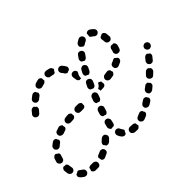

<svg xmlns="http://www.w3.org/2000/svg" viewBox="-122 -796 1055 1055"><g transform="rotate(-45 405.5 -268.5)"><path d="M445 22Q441 24 437 24Q435 24 433 24Q423 24 414 23Q410 22 407 20Q403 18 401 15Q398 12 397 8Q396 4 397 0Q398 -8 404 -13Q411 -18 419 -17Q426 -16 433 -16Q435 -16 436 -16Q441 -16 445 -14Q450 -12 453 -8Q453 -1 455 6Q456 7 456 8Q456 11 454 13Q453 15 451 17Q448 20 445 22ZM130 -21Q132 -21 135 -21Q143 -21 149 -15Q155 -10 155 -1Q155 3 154 6Q153 10 150 13Q147 16 144 18Q140 19 136 19Q133 19 130 19Q122 19 114 19Q110 19 106 17Q103 15 100 12Q98 10 97 8Q96 5 95 3Q99 -3 100 -10Q100 -12 100 -14Q103 -18 107 -19Q112 -21 116 -21Q123 -21 130 -21ZM531 -5Q535 -11 534 -17Q532 -19 531 -21Q528 -26 527 -31Q526 -32 524 -33Q523 -34 522 -34Q518 -36 514 -36Q510 -36 506 -34Q497 -30 489 -27Q481 -24 477 -17Q474 -10 476 -2Q478 2 480 5Q483 8 487 10Q490 11 494 12Q498 12 502 11Q512 7 522 3Q528 0 531 -5ZM180 -27Q183 -30 187 -31Q195 -34 204 -38Q207 -40 211 -40Q215 -41 219 -39Q223 -38 226 -36Q229 -33 231 -29Q234 -22 232 -14Q229 -6 221 -3Q211 2 201 6Q195 9 188 7Q182 5 178 -1Q178 -1 178 -2Q178 -10 175 -17Q175 -18 175 -19Q175 -20 176 -21Q177 -24 180 -27ZM49 -47Q45 -49 42 -49Q40 -47 38 -46Q32 -42 25 -40Q23 -38 22 -34Q21 -31 21 -28Q21 -24 23 -21Q25 -17 28 -14Q36 -6 47 1Q51 3 55 3Q59 4 63 3Q66 2 70 -1Q73 -3 75 -6Q79 -14 77 -22Q75 -30 68 -34Q61 -38 55 -43Q53 -46 49 -47ZM354 -6Q351 -8 348 -11Q340 -20 335 -33Q332 -40 335 -48Q338 -56 346 -59Q349 -61 353 -61Q357 -61 361 -59Q365 -58 368 -55Q370 -52 372 -48Q375 -41 379 -36Q381 -33 382 -31Q384 -28 384 -25Q381 -21 379 -17Q376 -12 375 -7Q372 -5 369 -4Q365 -3 362 -3Q358 -4 354 -6ZM603 -46Q606 -52 604 -58Q602 -60 600 -63Q597 -67 595 -71Q594 -72 592 -72Q591 -73 589 -73Q585 -74 581 -74Q577 -73 574 -71Q566 -65 557 -60Q554 -58 552 -55Q549 -52 548 -48Q547 -44 548 -40Q548 -36 550 -33Q555 -26 563 -24Q571 -22 578 -26Q587 -31 596 -37Q601 -41 603 -46ZM264 -82Q270 -87 278 -87Q287 -87 292 -81Q295 -78 296 -74Q298 -71 298 -67Q298 -63 296 -59Q294 -55 292 -53Q284 -45 276 -38Q272 -36 269 -35Q265 -33 261 -34Q259 -34 256 -35Q254 -35 252 -37Q251 -38 251 -39Q248 -45 243 -50Q242 -55 244 -60Q246 -66 250 -69Q257 -75 264 -82ZM29 -111Q27 -114 24 -117Q24 -117 23 -118Q22 -119 21 -119Q13 -118 5 -120Q5 -120 4 -120Q-2 -118 -5 -112Q-9 -106 -8 -99Q-7 -88 -5 -77Q-3 -69 4 -65Q10 -60 19 -62Q27 -63 31 -70Q36 -77 34 -85Q32 -94 31 -103Q31 -107 29 -111ZM669 -96Q670 -102 668 -108Q666 -110 664 -112Q660 -116 658 -120Q656 -120 655 -121Q653 -121 651 -121Q647 -122 644 -121Q640 -119 637 -117Q629 -111 621 -105Q615 -100 614 -91Q613 -83 618 -77Q620 -73 624 -71Q627 -70 631 -69Q635 -69 639 -70Q643 -71 646 -73Q654 -79 662 -86Q667 -90 669 -96ZM332 -124Q334 -132 341 -137Q348 -141 356 -139Q360 -138 363 -136Q366 -133 368 -130Q370 -126 371 -123Q372 -119 371 -115Q368 -104 367 -96Q366 -92 364 -89Q361 -85 358 -83Q355 -83 353 -83Q346 -83 340 -81Q333 -83 330 -90Q326 -96 327 -103Q329 -112 332 -124ZM727 -148Q729 -152 729 -156Q729 -158 728 -160Q728 -162 727 -164Q725 -165 722 -168Q718 -171 716 -174Q710 -176 705 -175Q699 -174 695 -170Q688 -163 681 -156Q678 -153 676 -150Q675 -146 674 -142Q674 -138 676 -134Q677 -131 680 -128Q686 -122 694 -121Q702 -121 708 -127Q716 -134 723 -141Q726 -144 727 -148ZM41 -182Q41 -186 38 -190Q37 -190 37 -191Q30 -194 24 -200Q22 -201 19 -200Q16 -200 13 -199Q10 -197 7 -194Q4 -192 2 -188Q-2 -177 -5 -166Q-7 -158 -2 -151Q2 -144 10 -142Q14 -141 18 -141Q22 -142 25 -144Q29 -146 31 -149Q33 -153 34 -156Q36 -165 39 -173Q41 -177 41 -182ZM370 -157Q372 -158 374 -158Q375 -159 377 -159Q381 -161 383 -164Q386 -167 387 -171L393 -190Q396 -198 392 -205Q388 -213 380 -215Q377 -217 373 -216Q369 -216 365 -214Q362 -213 359 -209Q356 -206 355 -203L349 -183Q347 -178 349 -172Q350 -166 355 -162Q358 -161 361 -161Q366 -160 370 -157ZM782 -210Q783 -213 783 -217Q782 -219 782 -222Q781 -224 780 -225Q777 -227 775 -228Q771 -231 767 -235Q762 -236 756 -234Q751 -232 747 -228Q741 -220 735 -213Q732 -210 731 -206Q730 -202 730 -198Q730 -194 732 -191Q734 -187 737 -185Q743 -179 751 -180Q760 -180 765 -187Q772 -195 778 -203Q781 -206 782 -210ZM89 -232Q92 -237 92 -242Q87 -247 85 -254Q85 -255 84 -257Q82 -258 80 -259Q78 -261 75 -261Q71 -262 67 -261Q63 -260 60 -258Q51 -251 42 -244Q39 -241 38 -238Q36 -234 36 -230Q35 -226 37 -222Q38 -219 41 -216Q43 -213 47 -211Q51 -209 54 -209Q58 -209 62 -210Q66 -211 69 -214Q75 -220 83 -225Q87 -228 89 -232ZM396 -233Q402 -234 406 -237Q411 -240 413 -246L420 -265Q423 -273 420 -280Q417 -288 409 -291Q401 -294 394 -290Q386 -287 383 -279L376 -260Q374 -257 375 -253Q375 -249 376 -245Q377 -243 378 -241Q379 -240 381 -238Q384 -238 388 -237Q392 -235 396 -233ZM819 -268Q817 -277 810 -281Q807 -283 803 -284Q799 -285 795 -284Q791 -283 788 -281Q785 -279 782 -276V-275Q777 -268 779 -260Q781 -252 787 -247Q791 -245 795 -244Q799 -243 802 -244Q806 -245 810 -247Q813 -249 815 -253H816Q820 -260 819 -268ZM132 -248Q124 -246 117 -250Q109 -253 107 -261Q105 -265 106 -269Q106 -273 108 -276Q109 -280 112 -283Q115 -285 119 -286Q129 -290 140 -293Q144 -294 148 -293Q152 -292 155 -290Q157 -289 159 -288Q160 -286 162 -284Q162 -282 162 -279Q162 -274 164 -269Q163 -263 159 -259Q155 -255 150 -254Q141 -251 132 -248ZM206 -264Q198 -263 192 -268Q185 -273 184 -282Q184 -285 185 -289Q186 -293 189 -296Q191 -299 195 -301Q198 -303 202 -303Q212 -305 223 -305Q227 -306 231 -304Q234 -303 237 -300Q239 -299 240 -297Q242 -295 243 -293Q242 -290 242 -286Q242 -282 243 -278Q241 -273 236 -269Q231 -266 226 -265Q216 -265 206 -264ZM323 -295Q321 -300 316 -303Q311 -307 305 -307H284Q276 -307 270 -301Q264 -295 264 -286Q265 -278 270 -272Q276 -267 285 -267H305Q311 -267 316 -270Q321 -274 323 -279Q322 -283 322 -286Q322 -291 323 -295ZM444 -271Q445 -271 445 -271Q446 -271 446 -271L467 -272Q473 -272 478 -276Q483 -280 484 -286Q484 -289 483 -292Q482 -297 483 -302Q480 -307 475 -309Q470 -312 464 -312V-311Q460 -303 455 -297Q449 -292 441 -288Q444 -281 444 -272Q444 -271 444 -271ZM528 -278Q520 -277 513 -282Q507 -287 505 -295Q504 -303 509 -310Q514 -317 522 -318Q533 -319 542 -321Q547 -322 552 -320Q557 -318 561 -313Q561 -307 564 -301Q564 -299 565 -298Q564 -292 559 -287Q555 -282 549 -281Q539 -280 528 -278ZM640 -318Q643 -325 640 -331Q636 -334 632 -338Q629 -341 626 -344Q623 -345 619 -345Q615 -344 612 -342Q605 -338 596 -335Q588 -332 585 -324Q582 -317 585 -309Q586 -305 589 -302Q592 -300 595 -298Q599 -296 603 -296Q607 -296 611 -298Q622 -302 631 -307Q638 -311 640 -318ZM425 -308Q431 -308 436 -311Q441 -314 443 -320L445 -323L451 -338Q455 -345 452 -353Q449 -361 441 -364Q434 -368 426 -365Q418 -362 415 -354L408 -340L406 -336Q404 -330 405 -324Q406 -318 411 -314Q414 -313 417 -312Q421 -310 425 -308ZM685 -397Q682 -403 676 -406Q674 -405 673 -405Q666 -405 660 -406Q659 -406 658 -406Q657 -405 656 -404Q653 -402 650 -399Q648 -396 647 -392Q646 -383 643 -376Q641 -372 641 -368Q641 -364 643 -361Q644 -357 647 -354Q650 -351 654 -350Q662 -347 669 -350Q677 -353 680 -361Q684 -371 687 -384Q688 -390 685 -397ZM458 -380Q464 -380 469 -383Q474 -386 477 -391Q482 -400 486 -409Q490 -416 488 -424Q485 -432 478 -436Q471 -440 463 -437Q455 -435 451 -428Q446 -419 441 -409Q439 -404 439 -398Q440 -392 444 -387Q447 -386 450 -385Q455 -383 458 -380ZM428 -436Q427 -445 420 -449Q413 -454 405 -452Q397 -451 392 -444Q388 -437 389 -429Q391 -420 392 -411Q392 -405 396 -401Q399 -397 404 -394Q409 -396 415 -395Q416 -395 417 -395Q416 -400 417 -405Q418 -413 421 -420Q425 -427 429 -434Q429 -435 428 -436ZM134 -443Q135 -447 135 -451Q135 -452 135 -454Q134 -455 134 -457Q129 -460 125 -465Q124 -466 123 -468Q117 -471 111 -469Q104 -468 100 -463Q94 -456 87 -447Q84 -444 83 -441Q81 -437 82 -433Q82 -429 84 -425Q86 -422 89 -419Q95 -414 103 -414Q112 -415 117 -421Q124 -429 130 -436Q133 -439 134 -443ZM681 -483Q676 -487 669 -488Q665 -485 660 -483Q656 -481 652 -480Q652 -480 652 -480Q652 -480 652 -479Q649 -476 648 -472Q648 -468 648 -465Q650 -456 650 -447Q650 -443 652 -439Q654 -435 657 -433Q660 -430 664 -429Q667 -428 671 -428Q680 -428 685 -434Q691 -441 690 -449Q689 -461 688 -471Q687 -478 681 -483ZM495 -498Q500 -505 508 -506Q516 -507 523 -502Q530 -497 531 -489Q532 -481 527 -474Q522 -467 516 -459Q513 -454 508 -452Q502 -449 497 -450Q493 -453 489 -455Q486 -457 483 -458Q480 -463 480 -469Q479 -476 483 -481Q489 -490 495 -498ZM361 -492Q359 -495 357 -499Q356 -502 356 -506Q356 -510 358 -514Q360 -518 363 -520Q366 -523 370 -524Q373 -525 377 -525Q381 -525 385 -523Q389 -521 391 -518Q399 -510 405 -499Q409 -494 408 -487Q407 -480 402 -475Q402 -475 401 -475Q393 -473 387 -469Q382 -469 378 -472Q374 -474 371 -478Q367 -486 361 -492ZM191 -494Q193 -497 194 -501Q194 -502 194 -503Q194 -504 194 -506Q189 -511 187 -518Q186 -519 186 -520Q181 -524 174 -524Q168 -524 162 -520Q154 -514 145 -507Q139 -502 138 -494Q137 -485 143 -479Q145 -476 149 -474Q152 -472 156 -472Q160 -472 164 -473Q168 -474 171 -476Q178 -483 186 -488Q189 -490 191 -494ZM658 -536Q664 -530 664 -522Q664 -513 658 -508Q655 -505 651 -503Q648 -502 644 -502Q640 -502 636 -504Q632 -505 630 -508Q625 -513 618 -517Q616 -518 613 -521Q611 -523 610 -526Q612 -533 612 -540Q612 -543 612 -546Q616 -552 624 -554Q631 -555 638 -552Q649 -545 658 -536ZM562 -559Q570 -562 578 -558Q585 -555 588 -547Q591 -540 588 -532Q585 -525 577 -521Q571 -519 564 -514Q561 -511 557 -510Q553 -510 549 -510Q548 -510 548 -510Q547 -511 546 -511Q542 -516 536 -520Q535 -521 534 -522Q531 -529 533 -535Q535 -542 540 -546Q551 -554 562 -559ZM233 -513Q230 -512 226 -512Q222 -513 218 -514Q215 -516 212 -519Q209 -522 208 -526Q205 -534 209 -541Q213 -548 220 -551Q231 -555 242 -557Q249 -559 255 -556Q261 -553 264 -547Q264 -546 264 -546Q263 -538 265 -530Q263 -526 259 -523Q256 -519 251 -518Q242 -516 233 -513ZM304 -521Q300 -521 296 -523Q293 -525 290 -529Q288 -532 287 -536Q286 -539 286 -543Q287 -552 294 -557Q300 -562 309 -561Q321 -559 332 -556Q335 -555 338 -552Q342 -550 343 -546Q345 -544 346 -541Q346 -538 346 -535Q341 -530 338 -524Q337 -522 336 -520Q333 -517 329 -517Q324 -516 320 -518Q312 -520 304 -521Z"/></g></svg>

Font: FRB American Cursive Dashed
Style: Bold Italic
Weight: 700
Italic angle: -25°
Version: Version 2.0;Modular Font Editor K font №1